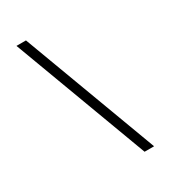

<svg xmlns="http://www.w3.org/2000/svg" viewBox="-229 -936 1057 1191"><g transform="rotate(-30 300.0 -340.0)"><path d="M446 143 86 -823H154L514 143Z"/></g></svg>

Font: Iosevka SS04 Light Extended
Style: Regular
Weight: 300
Width: 7
Monospace: yes
Designer: Belleve Invis
Foundry: Belleve Invis
Version: Version 19.0.0; ttfautohint (v1.8.4)